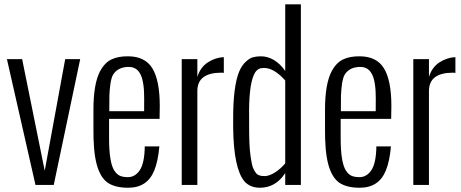

<svg xmlns="http://www.w3.org/2000/svg" viewBox="-20 -860 2144 893"><path d="M230 0H145L12.2 -585H83L188 -65.9L283.2 -585H353Z M488.3 -342.8H650.4Q650.4 -350.1 650.4 -365.7Q650.9 -381.8 650.6 -398.2Q650.4 -414.6 649.9 -430.4Q649.4 -446.3 647.5 -461.2Q645.5 -476.1 642.3 -489.3Q639.2 -502.4 633.8 -513.4Q628.4 -524.4 621.1 -532.2Q613.8 -540 603 -544.4Q592.3 -548.8 579.1 -548.8Q530.8 -548.8 507.8 -515.6Q499 -503.9 493.7 -471.2Q489.7 -441.9 488.8 -416.5Q488.3 -400.9 488.3 -342.8ZM414.6 -270V-351.1Q414.6 -468.3 444.8 -527.8Q466.3 -567.9 497.8 -583.3Q529.3 -598.6 575.2 -598.1Q654.3 -598.1 688.5 -542.5Q723.1 -486.3 723.1 -367.2Q723.1 -337.4 722.2 -307.1H487.3V-216.8Q487.3 -105.5 511.2 -67.4Q522.9 -49.3 537.1 -42.7Q551.3 -36.1 575.2 -36.1Q608.4 -36.1 630.4 -68.8Q652.3 -102.1 653.3 -179.2H721.2Q715.3 -111.3 697.8 -67.9Q665.5 13.2 576.2 13.2Q514.2 13.2 479.5 -11.2Q445.3 -36.1 429.2 -97.7Q413.1 -159.2 414.6 -270Z M897.9 0H825.2V-585H897.9V-502Q911.6 -547.4 947.3 -570.3Q982.9 -592.8 1021 -594.2V-521Q1014.2 -522 1010.3 -522Q897.9 -522 897.9 -437Z M1306.6 -100.1V-485.8Q1254.4 -543.9 1208.5 -543.9Q1197.3 -543.5 1190.4 -542Q1183.6 -540.5 1175 -533Q1166.5 -525.4 1160.2 -510.7Q1136.2 -455.1 1138.7 -312V-266.1Q1138.7 -225.6 1140.1 -193.4Q1141.6 -161.1 1144.8 -138.2Q1147.9 -115.2 1151.4 -98.4Q1154.8 -81.5 1160.6 -71Q1166.5 -60.5 1171.4 -54.2Q1176.3 -47.9 1183.8 -45.2Q1191.4 -42.5 1196.5 -41.7Q1201.7 -41 1210.4 -41Q1231.9 -41 1258.1 -57.4Q1284.2 -73.7 1306.6 -100.1ZM1379.4 0H1306.6V-55.2Q1262.7 13.2 1188.5 13.2Q1143.6 13.2 1116.7 -16.6Q1066.4 -77.6 1064.5 -267.1V-313Q1064.5 -458 1092.3 -526.9Q1104.5 -555.7 1123 -572.8Q1142.1 -590.3 1157.2 -593.8Q1172.9 -598.1 1193.8 -598.1Q1225.1 -598.1 1254.4 -580.6Q1283.7 -563 1306.6 -529.8V-839.8H1379.4Z M1565.4 -342.8H1727.5Q1727.5 -350.1 1727.5 -365.7Q1728 -381.8 1727.8 -398.2Q1727.5 -414.6 1727.1 -430.4Q1726.6 -446.3 1724.6 -461.2Q1722.7 -476.1 1719.5 -489.3Q1716.3 -502.4 1710.9 -513.4Q1705.6 -524.4 1698.2 -532.2Q1690.9 -540 1680.2 -544.4Q1669.4 -548.8 1656.2 -548.8Q1607.9 -548.8 1585 -515.6Q1576.2 -503.9 1570.8 -471.2Q1566.9 -441.9 1565.9 -416.5Q1565.4 -400.9 1565.4 -342.8ZM1491.7 -270V-351.1Q1491.7 -468.3 1522 -527.8Q1543.5 -567.9 1575 -583.3Q1606.4 -598.6 1652.3 -598.1Q1731.4 -598.1 1765.6 -542.5Q1800.3 -486.3 1800.3 -367.2Q1800.3 -337.4 1799.3 -307.1H1564.5V-216.8Q1564.5 -105.5 1588.4 -67.4Q1600.1 -49.3 1614.3 -42.7Q1628.4 -36.1 1652.3 -36.1Q1685.5 -36.1 1707.5 -68.8Q1729.5 -102.1 1730.5 -179.2H1798.3Q1792.5 -111.3 1774.9 -67.9Q1742.7 13.2 1653.3 13.2Q1591.3 13.2 1556.6 -11.2Q1522.5 -36.1 1506.3 -97.7Q1490.2 -159.2 1491.7 -270Z M1975.1 0H1902.3V-585H1975.1V-502Q1988.8 -547.4 2024.4 -570.3Q2060.1 -592.8 2098.1 -594.2V-521Q2091.3 -522 2087.4 -522Q1975.1 -522 1975.1 -437Z"/></svg>

Font: VL Oswald
Style: Light
Weight: 300
Designer: vernon adams
Foundry: vernon adams
Version: Version ; ttfautohint (v0.92.18-e454-dirty) -l 8 -r 50 -G 20